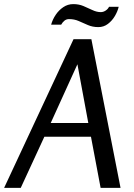

<svg xmlns="http://www.w3.org/2000/svg" viewBox="-26 -915 651 935"><path d="M419 -724 561 0H464L417 -249H190L75 0H-6L332 -724ZM351 -602 221 -316H404ZM552 -882Q547 -860 533.5 -837Q520 -814 499.5 -798.5Q479 -783 453 -783Q425 -783 402 -793Q379 -803 357.5 -812.5Q336 -822 310 -822Q297 -822 287.5 -814Q278 -806 272 -795H223Q230 -820 245 -842.5Q260 -865 282 -880Q304 -895 331 -895Q358 -895 380.5 -885.5Q403 -876 424 -866Q445 -856 465 -856Q477 -856 488.5 -863.5Q500 -871 505 -882Z"/></svg>

Font: Rosario Light
Style: Italic
Weight: 300
Italic angle: -8.05°
Designer: Hector Gatti
Foundry: Omnibus Type
Version: Version 1.101; ttfautohint (v1.8.1.43-b0c9)